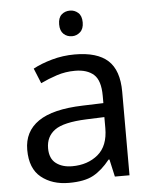

<svg xmlns="http://www.w3.org/2000/svg" viewBox="-53 -782 667 836"><g transform="rotate(-5 280.5 -363.5)"><path d="M288 -545Q386 -545 433 -502Q480 -459 480 -365V0H416L399 -76H395Q360 -32 321.5 -11Q283 10 215 10Q142 10 94 -28.5Q46 -67 46 -149Q46 -229 109 -272.5Q172 -316 303 -320L394 -323V-355Q394 -422 365 -448Q336 -474 283 -474Q241 -474 203 -461.5Q165 -449 132 -433L105 -499Q140 -518 188 -531.5Q236 -545 288 -545ZM393 -262 314 -259Q214 -255 175.5 -227Q137 -199 137 -148Q137 -103 164.5 -82Q192 -61 235 -61Q303 -61 348 -98.5Q393 -136 393 -214ZM284 -737Q304 -737 319.5 -723.5Q335 -710 335 -681Q335 -653 319.5 -639Q304 -625 284 -625Q262 -625 247 -639Q232 -653 232 -681Q232 -710 247 -723.5Q262 -737 284 -737Z"/></g></svg>

Font: Noto IKEA Latin
Style: Regular
Weight: 400
Designer: Monotype Design Team
Foundry: Monotype Imaging Inc.
Version: Version 1.0